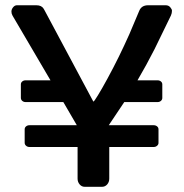

<svg xmlns="http://www.w3.org/2000/svg" viewBox="-20 -717 706 737"><path d="M74.7 -168.9V-220.7Q74.7 -227.5 80.1 -231.9Q85.4 -236.3 92.8 -236.3H274.9L223.1 -325.2H78.1Q70.8 -325.2 65.4 -329.8Q60.1 -334.5 60.1 -341.3V-393.1Q60.1 -399.9 65.4 -404.3Q70.8 -408.7 78.1 -408.7H173.8L28.3 -656.7Q23.9 -664.1 23.9 -672.6Q23.9 -681.2 30.3 -689Q36.6 -696.8 44.9 -696.8H119.6Q139.6 -696.8 147.5 -683.6Q149.4 -679.7 151.9 -675.8L335.9 -331.5Q337.9 -327.1 339.4 -327.1Q340.8 -327.1 355.5 -350.6Q370.1 -374 392.8 -415.8Q415.5 -457.5 436.3 -499.8Q457 -542 476.6 -585.9L514.6 -675.8Q523.4 -696.8 548.3 -696.8H616.2Q627 -696.8 633.5 -689.2Q640.1 -681.6 640.1 -675.8Q640.1 -666.5 636.2 -657.7L573.2 -528.3Q542.5 -467.8 507.8 -408.7H585Q592.3 -408.7 597.7 -404.3Q603 -399.9 603 -393.1V-340.8Q603 -334.5 597.7 -329.8Q592.3 -325.2 585 -325.2H457L397.5 -236.3H570.3Q577.6 -236.3 583 -231.9Q588.4 -227.5 588.4 -220.7V-168.5Q588.4 -162.1 583 -157.5Q577.6 -152.8 570.3 -152.8H399.4V-31.2Q399.4 -18.1 391.4 -9Q383.3 0 372.1 0H304.7Q293.5 0 285.6 -9.3Q277.8 -18.6 277.8 -31.2V-152.8H92.8Q85.4 -152.8 80.1 -157.5Q74.7 -162.1 74.7 -168.9Z"/></svg>

Font: Capriola
Style: Regular
Weight: 400
Designer: Viktoriya Grabowska
Foundry: Viktoriya Grabowska
Version: Version 1.007